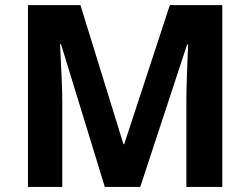

<svg xmlns="http://www.w3.org/2000/svg" viewBox="-20 -734 983 754"><path d="M714.8 -559.1 530.8 0H391.6L219.7 -560.1H215.8Q216.8 -540.5 218.8 -500Q220.7 -460 222.7 -414.1Q224.6 -368.2 224.6 -332V0H89.8V-713.9H295.9L464.8 -168H467.8L647 -713.9H853V0H711.9V-337.9Q711.9 -372.1 713.4 -416Q714.8 -460 716.3 -499.5Q717.8 -539.1 718.8 -559.1Z"/></svg>

Font: Nokora
Style: Bold
Weight: 700
Designer: Danh Hong
Version: Version 8.000; ttfautohint (v1.8.3)